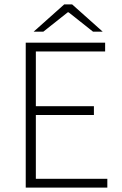

<svg xmlns="http://www.w3.org/2000/svg" viewBox="-20 -853 555 873"><path d="M97 0V-659H458V-619H143V-370H407V-330H143V-40H468V0ZM133 -709 272 -833H308L447 -709H403L292 -797H288L177 -709Z"/></svg>

Font: Source Sans 3 Light
Style: Regular
Weight: 300
Designer: Paul D. Hunt
Foundry: Adobe
Version: Version 3.052;hotconv 1.1.0;makeotfexe 2.6.0